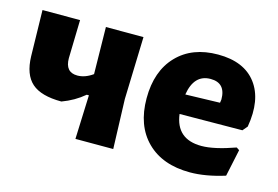

<svg xmlns="http://www.w3.org/2000/svg" viewBox="-71 -621 1121 775"><g transform="rotate(15 489.5 -233.5)"><path d="M287 0 294 -184H285Q245 -150 193 -131Q108 -131 69 -165.5Q30 -200 28 -276L24 -468H181L177 -308Q177 -249 228 -249Q260 -249 292 -272L289 -468H446L438 -207L445 0Z M768 11Q653 11 587.5 -54Q522 -119 522 -233Q522 -347 585 -412.5Q648 -478 756 -478Q865 -478 915.5 -411Q966 -344 946 -228L929 -208L667 -206Q680 -104 785 -104Q838 -104 925 -135L937 -127L913 -14Q833 11 768 11ZM752 -375Q683 -375 669 -288L813 -292L815 -306Q815 -375 752 -375Z"/></g></svg>

Font: Alegreya Sans ExtraBold
Style: Regular
Weight: 800
Designer: Juan Pablo del Peral
Foundry: Huerta Tipografica
Version: Version 2.007